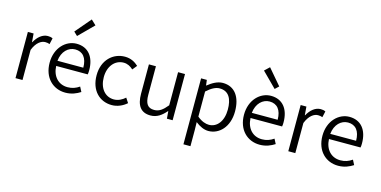

<svg xmlns="http://www.w3.org/2000/svg" viewBox="-96 -1400 4298 2168"><g transform="rotate(15 2053.0 -316.0)"><path d="M94 0H176V-352C213 -446 269 -480 314 -480C336 -480 348 -477 366 -471L382 -542C364 -551 348 -554 325 -554C264 -554 209 -509 172 -441H169L161 -540H94Z M678 13C752 13 807 -12 853 -41L824 -97C783 -69 741 -53 687 -53C579 -53 507 -132 502 -252H871C874 -266 875 -283 875 -301C875 -457 797 -554 662 -554C538 -554 421 -445 421 -269C421 -92 535 13 678 13ZM501 -312C512 -423 583 -488 663 -488C751 -488 803 -427 803 -312ZM642 -639 812 -809 755 -863 599 -680Z M1221 13C1286 13 1348 -14 1395 -56L1359 -111C1325 -80 1279 -55 1228 -55C1124 -55 1054 -141 1054 -269C1054 -398 1129 -485 1230 -485C1275 -485 1310 -465 1342 -436L1385 -489C1347 -524 1298 -554 1227 -554C1090 -554 970 -450 970 -269C970 -91 1079 13 1221 13Z M1674 13C1749 13 1803 -27 1854 -86H1857L1864 0H1931V-540H1850V-153C1796 -87 1755 -58 1698 -58C1623 -58 1591 -103 1591 -207V-540H1509V-197C1509 -59 1561 13 1674 13Z M2119 231H2201V45L2199 -50C2249 -10 2301 13 2351 13C2475 13 2586 -94 2586 -278C2586 -445 2512 -554 2371 -554C2307 -554 2247 -517 2197 -477H2194L2186 -540H2119ZM2339 -56C2302 -56 2252 -71 2201 -115V-408C2256 -458 2305 -485 2352 -485C2460 -485 2502 -401 2502 -277C2502 -141 2433 -56 2339 -56Z M2950 13C3024 13 3079 -12 3125 -41L3096 -97C3055 -69 3013 -53 2959 -53C2851 -53 2779 -132 2774 -252H3143C3146 -266 3147 -283 3147 -301C3147 -457 3069 -554 2934 -554C2810 -554 2693 -445 2693 -269C2693 -92 2807 13 2950 13ZM2773 -312C2784 -423 2855 -488 2935 -488C3023 -488 3075 -427 3075 -312ZM2952 -639 2995 -680 2839 -863 2782 -809Z M3283 0H3365V-352C3402 -446 3458 -480 3503 -480C3525 -480 3537 -477 3555 -471L3571 -542C3553 -551 3537 -554 3514 -554C3453 -554 3398 -509 3361 -441H3358L3350 -540H3283Z M3867 13C3941 13 3996 -12 4042 -41L4013 -97C3972 -69 3930 -53 3876 -53C3768 -53 3696 -132 3691 -252H4060C4063 -266 4064 -283 4064 -301C4064 -457 3986 -554 3851 -554C3727 -554 3610 -445 3610 -269C3610 -92 3724 13 3867 13ZM3690 -312C3701 -423 3772 -488 3852 -488C3940 -488 3992 -427 3992 -312Z"/></g></svg>

Font: Noto Sans HK DemiLight
Style: Regular
Weight: 350
Designer: Ryoko NISHIZUKA 西塚涼子 (kana, bopomofo & ideographs); Paul D. Hunt (Latin, Greek & Cyrillic); Sandoll Communications 산돌커뮤니
Foundry: Adobe
Version: Version 2.004;hotconv 1.0.118;makeotfexe 2.5.65603